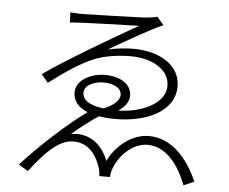

<svg xmlns="http://www.w3.org/2000/svg" viewBox="-55 -825 1109 929"><g transform="rotate(5 500.0 -360.0)"><path d="M251 -745 253 -696C320 -702 550 -708 588 -709C468 -641 245 -511 139 -435L172 -396C256 -460 321 -502 378 -526C431 -550 505 -559 561 -559C661 -559 750 -513 750 -431C750 -347 640 -294 523 -292C554 -312 574 -338 574 -368C574 -424 520 -458 444 -458C378 -458 305 -422 305 -361C305 -322 328 -291 376 -271C286 -207 158 -90 67 10L113 38C175 -43 245 -124 320 -124C384 -124 428 -84 453 -8C457 4 459 21 460 32H511C512 22 514 4 519 -8C547 -84 614 -139 679 -139C756 -139 823 -79 869 41L920 19C869 -98 788 -182 683 -182C600 -182 523 -120 487 -44C458 -120 396 -174 305 -159C335 -185 390 -228 432 -256C456 -252 483 -250 514 -250C665 -250 799 -312 799 -433C799 -541 690 -596 572 -596C533 -596 489 -591 447 -582C527 -628 659 -705 705 -722L672 -761C663 -757 636 -753 608 -751C561 -749 330 -742 307 -742C288 -742 267 -744 251 -745ZM451 -296C377 -305 348 -331 348 -363C348 -403 400 -421 441 -421C488 -421 528 -403 528 -368C528 -339 493 -312 451 -296Z"/></g></svg>

Font: Noto Sans KR Light
Style: Regular
Weight: 300
Designer: Ryoko NISHIZUKA 西塚涼子 (kana, bopomofo & ideographs); Paul D. Hunt (Latin, Greek & Cyrillic); Sandoll Communications 산돌커뮤니
Foundry: Adobe
Version: Version 2.004;hotconv 1.0.118;makeotfexe 2.5.65603